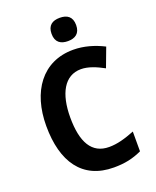

<svg xmlns="http://www.w3.org/2000/svg" viewBox="-169 -1117 916 1131"><g transform="rotate(-20 289.5 -552.0)"><path d="M346 -1021C300 -1021 269 -1001 269 -948C269 -895 301 -875 346 -875C391 -875 423 -895 423 -948C423 -1001 392 -1021 346 -1021ZM360 -694C405 -694 453 -674 501 -648L546 -768C487 -798 422 -817 356 -817C162 -817 54 -664 54 -449C54 -224 149 -83 346 -83C414 -83 466 -94 522 -120V-244C461 -220 412 -206 361 -206C252 -206 204 -293 204 -448C204 -596 256 -694 360 -694Z"/></g></svg>

Font: Noto Sans Kannada UI SemiCondensed
Style: Bold
Weight: 700
Width: 4
Designer: Jelle Bosma - Monotype Design Team
Foundry: Monotype Imaging Inc.
Version: Version 2.005